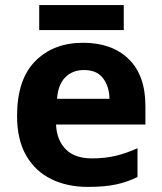

<svg xmlns="http://www.w3.org/2000/svg" viewBox="-20 -724 637 754"><path d="M306 -556Q420 -556 485.5 -492Q551 -428 551 -308V-235H200Q203 -173 238.5 -137.5Q274 -102 341 -102Q392 -102 434 -112Q476 -122 520 -142V-29Q480 -9 435 0.5Q390 10 325 10Q244 10 181.5 -20.5Q119 -51 83 -113Q47 -175 47 -269Q47 -412 118.5 -484Q190 -556 306 -556ZM310 -449Q265 -449 236.5 -420.5Q208 -392 204 -336H410Q409 -385 384.5 -417Q360 -449 310 -449ZM466 -704V-606H134V-704Z"/></svg>

Font: Noto Sans Khmer UI
Style: Bold
Weight: 700
Designer: Danh Hong and the Monotype Design Team
Foundry: Monotype Imaging Inc.
Version: Version 2.002; ttfautohint (v1.8.4.7-5d5b)